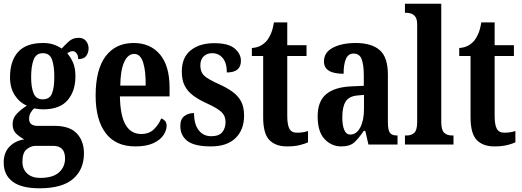

<svg xmlns="http://www.w3.org/2000/svg" viewBox="-21 -780 2817 1036"><path d="M192 236Q95 236 47 200Q-1 164 -1 97Q-1 43 30.5 11Q62 -21 110 -28Q88 -39 67.5 -57.5Q47 -76 47 -110Q47 -142 69 -165.5Q91 -189 124 -210Q84 -227 58.5 -266.5Q33 -306 33 -363Q33 -451 76.5 -499.5Q120 -548 211 -548Q243 -548 267 -540Q291 -532 312 -518Q329 -537 350.5 -556.5Q372 -576 403 -576Q429 -576 443 -559Q457 -542 457 -519Q457 -496 444.5 -478.5Q432 -461 401 -461Q401 -482 391.5 -493Q382 -504 372 -504Q362 -504 355 -500.5Q348 -497 342 -492Q360 -472 373 -442.5Q386 -413 386 -368Q386 -289 344 -239.5Q302 -190 211 -190Q202 -190 187 -191.5Q172 -193 164 -195Q154 -188 145 -173Q136 -158 136 -139Q136 -119 148 -110Q160 -101 179 -101H272Q355 -101 393.5 -60Q432 -19 432 47Q432 135 373 185.5Q314 236 192 236ZM209 -244Q247 -244 259.5 -275.5Q272 -307 272 -365Q272 -425 259.5 -459Q247 -493 210 -493Q174 -493 160.5 -458Q147 -423 147 -364Q147 -308 160.5 -276Q174 -244 209 -244ZM195 180Q264 180 297 150.5Q330 121 330 75Q330 7 266 7H170Q147 7 123.5 25Q100 43 100 93Q100 133 126 156.5Q152 180 195 180Z M709 10Q603 10 549 -62Q495 -134 495 -264Q495 -405 549 -476.5Q603 -548 700 -548Q790 -548 842 -486.5Q894 -425 894 -306V-260H626Q628 -155 657 -106Q686 -57 741 -57Q783 -57 809 -82Q835 -107 849 -141Q861 -137 869.5 -127.5Q878 -118 878 -101Q878 -77 861 -51Q844 -25 806.5 -7.5Q769 10 709 10ZM765 -318Q766 -396 751.5 -442.5Q737 -489 703 -489Q669 -489 649 -445Q629 -401 628 -318Z M1117 10Q1028 10 990 -19.5Q952 -49 952 -100Q952 -138 974 -154Q996 -170 1026 -170Q1026 -110 1051 -77.5Q1076 -45 1119 -45Q1160 -45 1178 -66.5Q1196 -88 1196 -122Q1196 -155 1174 -175.5Q1152 -196 1102 -219Q1053 -241 1022 -264Q991 -287 975.5 -317.5Q960 -348 960 -394Q960 -470 1008 -508.5Q1056 -547 1135 -547Q1211 -547 1245 -518.5Q1279 -490 1279 -452Q1279 -389 1203 -389Q1203 -440 1181 -466.5Q1159 -493 1124 -493Q1095 -493 1077.5 -475.5Q1060 -458 1060 -427Q1060 -391 1081 -371.5Q1102 -352 1158 -327Q1201 -308 1232 -286Q1263 -264 1279.5 -233.5Q1296 -203 1296 -156Q1296 -80 1250 -35Q1204 10 1117 10Z M1527 10Q1466 10 1432.5 -24.5Q1399 -59 1399 -147V-478H1338V-521Q1368 -523 1388 -535Q1408 -547 1421 -563Q1432 -578 1441.5 -600Q1451 -622 1457 -659H1529V-536H1633V-478H1529V-155Q1529 -107 1540.5 -85.5Q1552 -64 1581 -64Q1614 -64 1641 -73V-12Q1627 -5 1598 2.5Q1569 10 1527 10Z M1820 10Q1768 10 1730.5 -29.5Q1693 -69 1693 -152Q1693 -233 1738.5 -271.5Q1784 -310 1875 -314L1942 -317V-373Q1942 -430 1930.5 -460.5Q1919 -491 1887 -491Q1858 -491 1845.5 -462Q1833 -433 1833 -382Q1727 -382 1727 -448Q1727 -498 1776 -523Q1825 -548 1898 -548Q1984 -548 2028 -509.5Q2072 -471 2072 -377V-120Q2072 -79 2082.5 -64Q2093 -49 2121 -49H2124V0H1967L1950 -74H1942Q1915 -34 1891 -12Q1867 10 1820 10ZM1869 -54Q1903 -54 1923 -92.5Q1943 -131 1943 -191V-268L1909 -265Q1862 -261 1844 -232Q1826 -203 1826 -147Q1826 -104 1836.5 -79Q1847 -54 1869 -54Z M2164 0V-49H2174Q2199 -49 2214.5 -63.5Q2230 -78 2230 -122V-648Q2230 -676 2220.5 -689Q2211 -702 2198 -706.5Q2185 -711 2174 -711H2164V-760H2360V-122Q2360 -78 2376 -63.5Q2392 -49 2417 -49H2426V0Z M2646 10Q2585 10 2551.5 -24.5Q2518 -59 2518 -147V-478H2457V-521Q2487 -523 2507 -535Q2527 -547 2540 -563Q2551 -578 2560.5 -600Q2570 -622 2576 -659H2648V-536H2752V-478H2648V-155Q2648 -107 2659.5 -85.5Q2671 -64 2700 -64Q2733 -64 2760 -73V-12Q2746 -5 2717 2.5Q2688 10 2646 10Z"/></svg>

Font: Noto Serif Armenian ExtraCondensed
Style: Bold
Weight: 700
Width: 2
Designer: Monotype Design Team
Foundry: Monotype Imaging Inc.
Version: Version 2.008; ttfautohint (v1.8.4.7-5d5b)